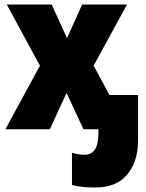

<svg xmlns="http://www.w3.org/2000/svg" viewBox="-20 -573 649 851"><path d="M592 49V-152H465L395 -282L543 -553H344L277 -404L209 -553H10L157 -282L4 0H201L275 -161L350 0H416V20Q416 113 354 113Q329 113 299 104V247Q337 258 402 258Q497 258 544.5 200Q592 142 592 49Z"/></svg>

Font: Noto Sans UI SemiCondensed Black
Style: Regular
Weight: 900
Width: 4
Designer: Monotype Design Team
Foundry: Monotype Imaging Inc.
Version: 1.001